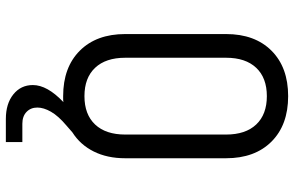

<svg xmlns="http://www.w3.org/2000/svg" viewBox="-190 -590 981 640"><g transform="rotate(90 300.0 -269.5)"><path d="M376 201Q325 201 294 176Q263 151 263 111Q263 63 320 9Q316 10 310 10Q304 10 300 10Q204 10 148.5 -45.5Q93 -101 93 -197V-533Q93 -629 148.5 -684.5Q204 -740 300 -740Q396 -740 451.5 -684.5Q507 -629 507 -533V-197Q507 -137 484.5 -92Q462 -47 421 -21L398 -1Q366 26 352 50.5Q338 75 338 96Q338 118 352.5 132Q367 146 392 146H453V201ZM300 -61Q361 -61 394.5 -96.5Q428 -132 428 -197V-533Q428 -598 394.5 -633.5Q361 -669 300 -669Q239 -669 205.5 -633.5Q172 -598 172 -533V-197Q172 -132 205.5 -96.5Q239 -61 300 -61Z"/></g></svg>

Font: JetBrains Mono NL Light
Style: Regular
Weight: 300
Monospace: yes
Designer: Philipp Nurullin, Konstantin Bulenkov
Foundry: JetBrains
Version: Version 2.305; ttfautohint (v1.8.4.7-5d5b)